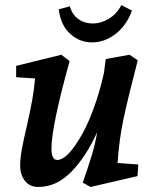

<svg xmlns="http://www.w3.org/2000/svg" viewBox="-20 -728 609 761"><path d="M60 -71Q60 -101 66.5 -136.5Q73 -172 86 -227Q113 -342 119 -417L44 -422V-467L223 -511L256 -486Q184 -227 184 -139Q184 -94 207 -94Q243 -94 292 -173Q323 -222 349 -292Q375 -362 392 -439L399 -494L493 -511L526 -489Q486 -335 469 -254Q452 -173 446 -82L528 -76L525 -30L339 13L308 -4Q331 -70 344.5 -115Q358 -160 365 -204Q323 -110 264 -48.5Q205 13 132 13Q98 13 79 -11Q60 -35 60 -71ZM345 -560Q295 -560 257.5 -594.5Q220 -629 213 -691L257 -703Q266 -670 290.5 -652.5Q315 -635 347 -635Q381 -635 412 -654Q443 -673 461 -708L503 -686Q481 -626 437.5 -593Q394 -560 345 -560Z"/></svg>

Font: Andada Pro
Style: Bold Italic
Weight: 700
Italic angle: -7°
Designer: Carolina Giovagnoli
Foundry: Huerta Tipografica
Version: Version 3.005; ttfautohint (v1.8.4)